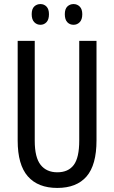

<svg xmlns="http://www.w3.org/2000/svg" viewBox="-20 -915 562 945"><path d="M455 -224Q455 -103 406 -46.5Q357 10 262 10Q167 10 117 -47Q67 -104 67 -223V-714H151V-222Q151 -140 180 -103.5Q209 -67 262 -67Q316 -67 343 -103Q370 -139 370 -223V-714H455ZM136 -845Q136 -871 148.5 -883Q161 -895 179 -895Q197 -895 209 -882.5Q221 -870 221 -845Q221 -819 209 -806Q197 -793 179 -793Q161 -793 148.5 -806Q136 -819 136 -845ZM299 -845Q299 -871 311.5 -883Q324 -895 342 -895Q360 -895 372.5 -882.5Q385 -870 385 -845Q385 -819 372.5 -806Q360 -793 342 -793Q323 -793 311 -806Q299 -819 299 -845Z"/></svg>

Font: Noto Sans Lao UI ExtCond
Style: Regular
Weight: 400
Width: 2
Designer: Monotype Design Team
Foundry: Monotype Imaging Inc.
Version: Version 2.000; ttfautohint (v1.8.4.7-5d5b)